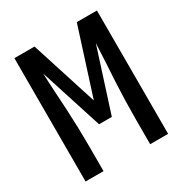

<svg xmlns="http://www.w3.org/2000/svg" viewBox="-171 -863 942 991"><g transform="rotate(-30 300.0 -367.5)"><path d="M54 0V-735H174L300 -341L426 -735H546V0H439V-147Q439 -203 440.5 -258.5Q442 -314 445 -369.5Q448 -425 451.5 -480.5Q455 -536 457 -592L338 -221H262L143 -592Q145 -536 148.5 -480.5Q152 -425 155 -369.5Q158 -314 159.5 -258.5Q161 -203 161 -147V0Z"/></g></svg>

Font: Iosevka Custom SmBdEx
Style: Regular
Weight: 600
Width: 7
Monospace: yes
Designer: Belleve Invis
Foundry: Belleve Invis
Version: Version 11.2.4; ttfautohint (v1.8.4)